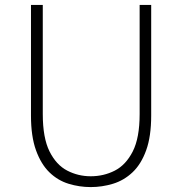

<svg xmlns="http://www.w3.org/2000/svg" viewBox="-20 -748 740 781"><path d="M349 13Q303 13 259 -0.5Q215 -14 181 -47Q147 -80 126.5 -136.5Q106 -193 106 -278V-728H154V-284Q154 -187 181.5 -132Q209 -77 253.5 -54Q298 -31 349 -31Q402 -31 447 -54Q492 -77 520 -132Q548 -187 548 -284V-728H595V-278Q595 -193 574.5 -136.5Q554 -80 519 -47Q484 -14 439.5 -0.5Q395 13 349 13Z"/></svg>

Font: Noto Sans KR ExtraLight
Style: Regular
Weight: 250
Designer: Ryoko NISHIZUKA  (kana, bopomofo & ideographs); Paul D. Hunt (Latin, Greek & Cyrillic); Sandoll Communications , Soo-you
Foundry: Adobe
Version: Version 2.004-H2;hotconv 1.0.118;makeotfexe 2.5.65603